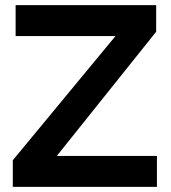

<svg xmlns="http://www.w3.org/2000/svg" viewBox="-20 -730 667 750"><path d="M30 -104 431 -589H41V-710H590V-606L202 -121H593V0H30Z"/></svg>

Font: Oxford Sans
Style: Bold
Weight: 700
Designer: Matt McInerney, Pablo Impallari, Rodrigo Fuenzalida
Foundry: Matt McInerney, Pablo Impallari, Rodrigo Fuenzalida
Version: Version 3.000g; ttfautohint (v1.5) -l 8 -r 28 -G 28 -x 14 -D